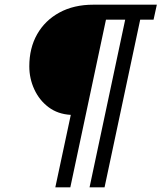

<svg xmlns="http://www.w3.org/2000/svg" viewBox="-20 -719 689 819"><path d="M378 -699H649L635 -635H578L426 80H362L514 -635H432L280 80H216L282 -229Q227 -232 187.5 -261.5Q148 -291 126.5 -337.5Q105 -384 105 -436Q105 -514 138.5 -573Q172 -632 233.5 -665.5Q295 -699 378 -699Z"/></svg>

Font: Fragment Mono
Style: Italic
Weight: 400
Italic angle: -12°
Designer: Wei Huang based on Nimbus Sans by URW Studio, based on Helvetica by Max Miedinger.
Foundry: Wei Huang
Version: Version 1.011; ttfautohint (v1.8.4.7-5d5b)